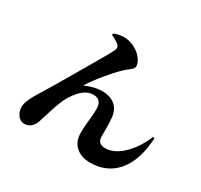

<svg xmlns="http://www.w3.org/2000/svg" viewBox="-171 -1019 1341 1283"><g transform="rotate(30 500.0 -377.5)"><path d="M364 -769C383 -761 410 -747 426 -732C436 -722 439 -708 431 -691C405 -637 253 -383 198 -288C142 -191 80 -112 80 -52C80 -11 104 38 152 38C199 38 221 3 233 -32C251 -85 267 -147 289 -201C319 -276 381 -362 455 -362C507 -362 521 -329 521 -288C521 -221 508 -169 509 -94C511 -15 563 43 664 43C823 43 943 -71 954 -314L941 -316C901 -213 806 -91 702 -91C671 -91 642 -101 642 -149C642 -209 643 -246 638 -294C630 -368 580 -412 493 -412C465 -412 421 -405 374 -384C368 -381 367 -383 370 -388C410 -453 490 -549 546 -602C575 -630 609 -644 609 -669C609 -713 551 -786 455 -797C431 -800 390 -793 364 -781Z"/></g></svg>

Font: Noto Serif CJK SC Black
Style: Regular
Weight: 900
Designer: Ryoko NISHIZUKA 西塚涼子 (kana & ideographs); Frank Grießhammer (Latin, Greek & Cyrillic); Wenlong ZHANG 张文龙 (bopomofo); San
Foundry: Adobe
Version: Version 2.001;hotconv 1.1.0;makeotfexe 2.6.0